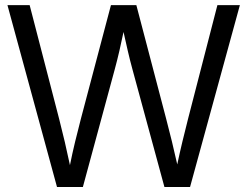

<svg xmlns="http://www.w3.org/2000/svg" viewBox="-20 -748 989 768"><path d="M208 0 9.8 -727.5H98.6L216.3 -273.4Q240.2 -180.7 259.8 -87.4Q269 -133.8 280.3 -180.4Q291.5 -227.1 303.7 -273.4L423.8 -727.5H525.4L644.5 -273.4Q656.7 -227.5 667.7 -181.9Q678.7 -136.2 689 -90.3Q698.7 -136.2 709.7 -181.9Q720.7 -227.5 732.4 -273.4L849.6 -727.5H939.5L740.2 0H637.7L510.3 -468.8Q500 -506.3 491.2 -544.4Q482.4 -582.5 474.1 -620.1Q466.3 -582.5 457.5 -544.4Q448.7 -506.3 438.5 -468.8L311.5 0Z"/></svg>

Font: Inter Display
Style: Regular
Weight: 400
Designer: Rasmus Andersson
Foundry: rsms
Version: Version 4.001;git-9221beed3